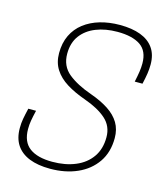

<svg xmlns="http://www.w3.org/2000/svg" viewBox="-113 -829 785 922"><g transform="rotate(15 280.0 -368.0)"><path d="M222.5 9Q161.5 9 119 -8Q76.5 -25 54.2 -58.5Q32 -92 32 -142Q32 -167 36 -189Q40 -211 47.5 -242.5H86Q78.5 -211 75 -190.5Q71.5 -170 71.5 -148.5Q71.5 -84.5 110.8 -55.2Q150 -26 224 -26Q288.5 -26 338.5 -46.8Q388.5 -67.5 417 -108Q445.5 -148.5 445.5 -207Q445.5 -262 406.5 -296.8Q367.5 -331.5 298 -356Q244 -375 204.2 -399.8Q164.5 -424.5 142.8 -458.5Q121 -492.5 121 -539Q121 -589.5 139.5 -628Q158 -666.5 191.8 -692.5Q225.5 -718.5 271 -731.8Q316.5 -745 369.5 -745Q429.5 -745 472 -729Q514.5 -713 537.2 -680.8Q560 -648.5 560 -599.5Q560 -576.5 556.5 -553.5Q553 -530.5 546 -500.5H507.5Q514 -530.5 517.2 -552Q520.5 -573.5 520.5 -594Q520.5 -656 480.5 -683Q440.5 -710 366.5 -710Q307 -710 260.2 -691.5Q213.5 -673 186.5 -636.8Q159.5 -600.5 159.5 -546Q159.5 -485 203.2 -449.2Q247 -413.5 320 -388Q372.5 -369.5 409.5 -345.2Q446.5 -321 465.8 -288.8Q485 -256.5 485 -213.5Q485 -143 450.8 -93.2Q416.5 -43.5 357.2 -17.2Q298 9 222.5 9Z"/></g></svg>

Font: Epilogue ExtraLight
Style: Italic
Weight: 250
Italic angle: -12°
Designer: Tyler Finck
Foundry: Etcetera Type Co
Version: Version 2.112